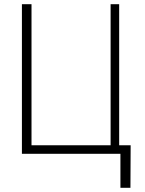

<svg xmlns="http://www.w3.org/2000/svg" viewBox="-20 -708 693 920"><path d="M131 -688V-12H510V-688H551V-12H606L605 192H557V29H85V-688Z"/></svg>

Font: Gmarket Sans TTF Light
Style: Regular
Weight: 300
Designer: Creative Director : Sungho Lee; Art Director : Kiwoong Choi; Project Manager : Sori Yang, Jongwook Yoon; Font Designer :
Foundry: Sandoll Inc.
Version: Version 1.000;hotconv 1.0.109;makeotfexe 2.5.65596